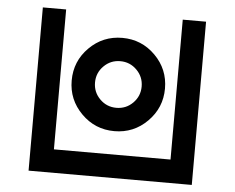

<svg xmlns="http://www.w3.org/2000/svg" viewBox="-50 -743 979 801"><g transform="rotate(5 439.5 -342.0)"><path d="M97.7 -683.6H195.3V-97.7H683.6V-683.6H781.2V0H97.7ZM537.1 -390.6Q537.1 -431.2 508.5 -459.7Q480 -488.3 439.5 -488.3Q398.9 -488.3 370.4 -459.7Q341.8 -431.2 341.8 -390.6Q341.8 -350.1 370.4 -321.5Q398.9 -293 439.5 -293Q480 -293 508.5 -321.5Q537.1 -350.1 537.1 -390.6ZM439.5 -195.3Q358.4 -195.3 301.3 -252.7Q244.1 -310.1 244.1 -390.6Q244.1 -471.7 301.3 -528.8Q358.4 -585.9 439.5 -585.9Q520.5 -585.9 577.6 -528.8Q634.8 -471.7 634.8 -390.6Q634.8 -310.1 577.6 -252.7Q520.5 -195.3 439.5 -195.3Z"/></g></svg>

Font: BabelStone Club Penguin
Style: Regular
Weight: 400
Designer: Andrew West
Foundry: BabelStone
Version: Version 1.02 November 6, 2013